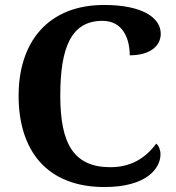

<svg xmlns="http://www.w3.org/2000/svg" viewBox="-20 -744 708 774"><path d="M401 10C572 10 627 -66 627 -122C627 -139 620 -157 610 -165C576 -120 522 -70 425 -70C277 -70 223 -165 223 -358C223 -551 266 -660 393 -660C476 -660 503 -587 503 -521C584 -521 628 -558 628 -608C628 -673 553 -724 400 -724C173 -724 55 -574 55 -358C55 -137 169 10 401 10Z"/></svg>

Font: Noto Nastaliq Urdu
Style: Bold
Weight: 700
Designer: Monotype Design Team (Patrick Giasson: type design, Kamal Mansour: OpenType code, Glenda Bellarosa). Updated by Simon Co
Foundry: Monotype Imaging Inc., Simon Cozens
Version: Version 3.009